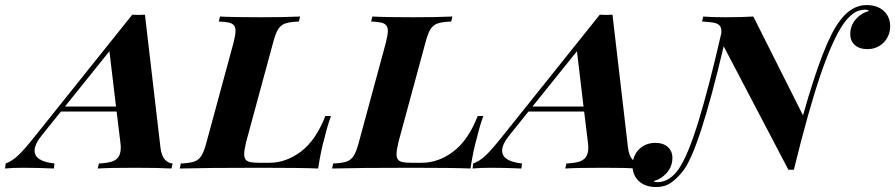

<svg xmlns="http://www.w3.org/2000/svg" viewBox="-111 -674 3581 768"><path d="M579.6 -20 574.7 0Q523.4 -2.9 429.7 -2.9Q328.1 -2.9 279.8 0L284.7 -20Q315.4 -21.5 334 -26.9Q352.5 -32.2 362.3 -45.7Q372.1 -59.1 372.1 -84Q372.1 -93.3 370.6 -104L355.5 -228H132.8L58.6 -135.7Q27.3 -97.7 27.3 -71.3Q27.3 -28.8 106.9 -20L104.5 0Q39.6 -2.9 -17.1 -2.9Q-61.5 -2.9 -90.8 0L-88.4 -20Q-61.5 -29.8 -36.9 -53.7Q-12.2 -77.6 28.3 -128.4L418 -615.2Q434.6 -614.3 443.4 -614.3Q452.1 -614.3 468.8 -615.2L530.8 -84Q534.7 -51.3 548.3 -36.1Q562 -21 579.6 -20ZM326.7 -469.2 148.9 -248H353Z M1187.5 -124Q1172.9 -74.7 1161.6 0Q1092.8 -2.9 931.2 -2.9Q715.3 -2.9 607.9 0L612.3 -20Q648.4 -21.5 666.3 -27.8Q684.1 -34.2 694.8 -51.3Q705.6 -68.4 715.3 -106L822.8 -502Q831.1 -534.2 831.1 -550.3Q831.1 -564.9 824.5 -572.8Q817.9 -580.6 804 -583.7Q790 -586.9 764.2 -587.9L769 -607.9Q820.3 -605 933.6 -605Q1027.8 -605 1089.4 -607.9L1084.5 -587.9Q1047.9 -586.4 1029.8 -580.1Q1011.7 -573.7 1001.2 -556.6Q990.7 -539.6 981 -502L873.5 -106Q865.7 -72.3 865.7 -57.6Q865.7 -43 871.6 -35.6Q877.4 -28.3 890.1 -25.6Q902.8 -22.9 925.3 -22.9H967.3Q1032.7 -22.9 1092.5 -67.6Q1152.3 -112.3 1190.4 -210H1212.9Q1197.3 -166 1187.5 -124Z M1796.9 -124Q1782.2 -74.7 1771 0Q1702.1 -2.9 1540.5 -2.9Q1324.7 -2.9 1217.3 0L1221.7 -20Q1257.8 -21.5 1275.6 -27.8Q1293.5 -34.2 1304.2 -51.3Q1314.9 -68.4 1324.7 -106L1432.1 -502Q1440.4 -534.2 1440.4 -550.3Q1440.4 -564.9 1433.8 -572.8Q1427.2 -580.6 1413.3 -583.7Q1399.4 -586.9 1373.5 -587.9L1378.4 -607.9Q1429.7 -605 1543 -605Q1637.2 -605 1698.7 -607.9L1693.8 -587.9Q1657.2 -586.4 1639.2 -580.1Q1621.1 -573.7 1610.6 -556.6Q1600.1 -539.6 1590.3 -502L1482.9 -106Q1475.1 -72.3 1475.1 -57.6Q1475.1 -43 1481 -35.6Q1486.8 -28.3 1499.5 -25.6Q1512.2 -22.9 1534.7 -22.9H1576.7Q1642.1 -22.9 1701.9 -67.6Q1761.7 -112.3 1799.8 -210H1822.3Q1806.6 -166 1796.9 -124Z M2449.7 -20 2444.8 0Q2393.6 -2.9 2299.8 -2.9Q2198.2 -2.9 2149.9 0L2154.8 -20Q2185.5 -21.5 2204.1 -26.9Q2222.7 -32.2 2232.4 -45.7Q2242.2 -59.1 2242.2 -84Q2242.2 -93.3 2240.7 -104L2225.6 -228H2002.9L1928.7 -135.7Q1897.5 -97.7 1897.5 -71.3Q1897.5 -28.8 1977.1 -20L1974.6 0Q1909.7 -2.9 1853 -2.9Q1808.6 -2.9 1779.3 0L1781.7 -20Q1808.6 -29.8 1833.3 -53.7Q1857.9 -77.6 1898.4 -128.4L2288.1 -615.2Q2304.7 -614.3 2313.5 -614.3Q2322.3 -614.3 2338.9 -615.2L2400.9 -84Q2404.8 -51.3 2418.5 -36.1Q2432.1 -21 2449.7 -20ZM2196.8 -469.2 2019 -248H2223.1Z M3449.7 -569.3Q3449.7 -543.9 3438 -522.9Q3426.3 -502 3405.5 -489.7Q3384.8 -477.5 3358.9 -477.5Q3326.2 -477.5 3308.1 -494.1Q3290 -510.7 3290 -537.6Q3290 -570.8 3311.3 -595.9Q3332.5 -621.1 3365.2 -630.4Q3360.4 -635.3 3349.1 -635.3Q3322.8 -634.8 3303.5 -621.1Q3284.2 -607.4 3265.1 -582Q3220.7 -519.5 3171.6 -376.2Q3122.6 -232.9 3064.5 4.9H3042.5L2783.7 -488.8Q2685.1 -69.3 2620.1 11.2Q2596.2 41 2572 57.6Q2547.9 74.2 2513.2 74.2Q2483.4 74.2 2462.2 63Q2440.9 51.8 2429.9 32.2Q2418.9 12.7 2418.9 -11.2Q2418.9 -36.6 2430.7 -57.6Q2442.4 -78.6 2463.1 -90.6Q2483.9 -102.5 2509.8 -102.5Q2542.5 -102.5 2560.5 -85.9Q2578.6 -69.3 2578.6 -42.5Q2578.6 -9.3 2557.4 15.9Q2536.1 41 2503.4 50.8Q2507.8 54.7 2519 54.7Q2567.9 54.2 2604.5 1Q2642.1 -54.7 2684.1 -192.6Q2726.1 -330.6 2774.4 -542Q2775.4 -561 2768.8 -570.1Q2762.2 -579.1 2746.1 -582.8Q2730 -586.4 2697.3 -587.9L2702.1 -607.9Q2733.9 -605 2791.5 -605Q2854 -605 2902.3 -607.9L3101.1 -212.4Q3184.1 -507.8 3247.6 -589.8Q3294.4 -653.8 3355.5 -653.8Q3385.3 -653.8 3406.5 -642.6Q3427.7 -631.3 3438.7 -612.3Q3449.7 -593.3 3449.7 -569.3Z"/></svg>

Font: TypoPRO Playfair Display SC
Style: Bold Italic
Weight: 700
Italic angle: -14.9847°
Designer: Claus Eggers Sørensen
Foundry: Claus Eggers Sørensen
Version: Version 1.004;PS 001.004;hotconv 1.0.70;makeotf.lib2.5.58329